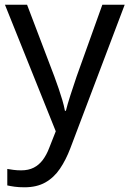

<svg xmlns="http://www.w3.org/2000/svg" viewBox="-20 -556 550 816"><path d="M1 -536H95L211 -231Q221 -204 229.5 -179Q238 -154 245 -130.5Q252 -107 256 -85H260Q266 -110 279 -150.5Q292 -191 306 -232L415 -536H510L279 74Q260 124 234.5 161.5Q209 199 172.5 219.5Q136 240 84 240Q60 240 42 237.5Q24 235 11 232V162Q22 164 37.5 166Q53 168 70 168Q101 168 123.5 156.5Q146 145 162 123.5Q178 102 189 73L217 2Z"/></svg>

Font: usinhala15
Style: Book
Weight: 400
Designer: Jelle Bosma - Monotype Design Team
Foundry: Monotype Imaging Inc.
Version: Version 2.003